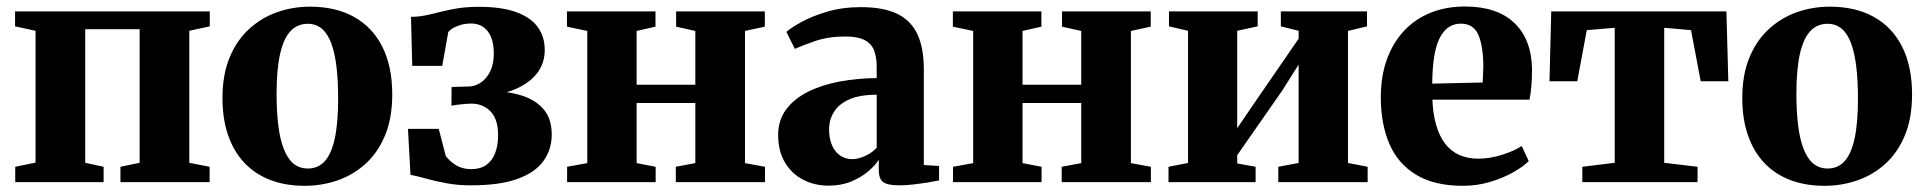

<svg xmlns="http://www.w3.org/2000/svg" viewBox="-20 -574 6069 605"><path d="M28 0V-48.5L92 -61.5V-477L27.5 -491V-538H641V-491L576.5 -477V-61L640.5 -48.5V0H359.5V-48.5L420 -61V-482H248.5V-61L306.5 -48.5V0Z M681 -265Q681 -338.5 703.5 -392.8Q726 -447 764.8 -482.5Q803.5 -518 853 -535.5Q902.5 -553 956.5 -553Q1038.5 -553 1096.5 -520.2Q1154.5 -487.5 1185.2 -425.8Q1216 -364 1216 -276.5Q1216 -202 1193.5 -147.8Q1171 -93.5 1132.2 -58.2Q1093.5 -23 1044 -5.8Q994.5 11.5 940 11.5Q879.5 11.5 831.5 -7Q783.5 -25.5 750 -61Q716.5 -96.5 698.8 -148Q681 -199.5 681 -265ZM950.5 -43Q982.5 -43 1003.5 -66.2Q1024.5 -89.5 1035 -138.2Q1045.5 -187 1045.5 -263Q1045.5 -318 1040.5 -361.5Q1035.5 -405 1024.5 -435.8Q1013.5 -466.5 995 -482.8Q976.5 -499 949.5 -499Q917 -499 895.2 -475.8Q873.5 -452.5 862.5 -403.8Q851.5 -355 851.5 -278Q851.5 -223.5 856.8 -180Q862 -136.5 873.8 -105.8Q885.5 -75 904.2 -59Q923 -43 950.5 -43Z M1463.5 10Q1421.5 10 1385.8 3.2Q1350 -3.5 1321.8 -11.5Q1293.5 -19.5 1273.5 -23L1265.5 -168H1362.5L1384.5 -83Q1395.5 -67 1416 -54Q1436.5 -41 1465 -41Q1493.5 -41 1512.2 -54.2Q1531 -67.5 1540.2 -91.5Q1549.5 -115.5 1549.5 -148Q1549.5 -198 1525.8 -222.8Q1502 -247.5 1465 -247.5Q1458.5 -247.5 1446 -246.5Q1433.5 -245.5 1421.2 -244Q1409 -242.5 1402.5 -241L1403 -300L1459.5 -301.5Q1478.5 -302.5 1496 -314.5Q1513.5 -326.5 1524.8 -349.5Q1536 -372.5 1536 -406Q1536 -437 1527 -458Q1518 -479 1502 -489.5Q1486 -500 1465 -500Q1439.5 -500 1419.5 -491.2Q1399.5 -482.5 1392.5 -473L1373.5 -366.5H1279L1275 -521Q1299.5 -521 1322 -525.8Q1344.5 -530.5 1368.8 -536.8Q1393 -543 1422.2 -547.8Q1451.5 -552.5 1489.5 -552.5Q1560 -552.5 1606 -536Q1652 -519.5 1674.2 -489Q1696.5 -458.5 1696.5 -416.5Q1696.5 -378.5 1676.5 -349Q1656.5 -319.5 1618 -299.8Q1579.5 -280 1523.5 -272L1526 -287Q1581 -286.5 1624.5 -272.8Q1668 -259 1693.2 -229.2Q1718.5 -199.5 1718.5 -150Q1718.5 -103 1692.5 -66.8Q1666.5 -30.5 1610.5 -10.2Q1554.5 10 1463.5 10Z M1767 0V-48.5L1830.5 -60V-476.5L1766.5 -490V-538H2045.5V-490L1986 -476.5V-307H2171V-476.5L2110.5 -490V-538H2390V-490L2327.5 -476.5V-60L2390.5 -48.5V0H2109.5V-48.5L2171 -60V-249.5H1986V-60L2046 -48.5V0Z M2590.5 11Q2546.5 11 2510.2 -8Q2474 -27 2453 -62.8Q2432 -98.5 2432 -148.5Q2432 -195.5 2457.2 -229.2Q2482.5 -263 2526 -284.8Q2569.5 -306.5 2625.5 -317Q2681.5 -327.5 2742.5 -328V-362.5Q2742.5 -394.5 2734 -415.8Q2725.5 -437 2704 -448Q2682.5 -459 2644.5 -459Q2590 -459 2548.8 -444.8Q2507.5 -430.5 2484.5 -420L2458 -473.5Q2472.5 -486.5 2505.5 -504.8Q2538.5 -523 2586.5 -537.2Q2634.5 -551.5 2693 -551.5Q2763.5 -551.5 2807 -530.5Q2850.5 -509.5 2870.8 -466.2Q2891 -423 2891 -356.5V-54L2939 -51V-5.5Q2928 -3 2906.5 0.5Q2885 4 2860.2 7Q2835.5 10 2813.5 10Q2778 10 2763.5 0.2Q2749 -9.5 2749 -40V-70.5Q2738 -53 2715.8 -34Q2693.5 -15 2662 -2Q2630.5 11 2590.5 11ZM2665.5 -72.5Q2684 -72.5 2706 -82.5Q2728 -92.5 2742.5 -108.5V-275.5Q2689 -275.5 2656 -260.8Q2623 -246 2607.8 -221.2Q2592.5 -196.5 2592.5 -166.5Q2592.5 -137 2601.8 -116Q2611 -95 2627.5 -83.8Q2644 -72.5 2665.5 -72.5Z M2983 0V-48.5L3046.5 -60V-476.5L2982.5 -490V-538H3261.5V-490L3202 -476.5V-307H3387V-476.5L3326.5 -490V-538H3606V-490L3543.5 -476.5V-60L3606.5 -48.5V0H3325.5V-48.5L3387 -60V-249.5H3202V-60L3262 -48.5V0Z M3662 0V-48.5L3723.5 -60.5V-477L3663.5 -491V-538H3943V-491L3878.5 -477V-170L3929.5 -245L4072 -452V-477L4016 -491V-538H4287.5V-491L4227.5 -476.5V-60.5L4289.5 -48.5V0H4008V-48.5L4072 -60.5V-370.5L4021 -289.5L3878.5 -85V-59L3936.5 -48.5V0Z M4590 11.5Q4499.5 11.5 4442 -23.5Q4384.5 -58.5 4357.8 -121.2Q4331 -184 4331 -266.5Q4331 -334 4350.2 -387Q4369.5 -440 4404.5 -477.2Q4439.5 -514.5 4488.2 -534Q4537 -553.5 4596 -553.5Q4697 -553.5 4751.2 -502.2Q4805.5 -451 4807.5 -357.5Q4807.5 -324 4805.2 -300Q4803 -276 4799.5 -260H4493.5Q4495.5 -213.5 4505.8 -178.8Q4516 -144 4534 -120.8Q4552 -97.5 4578.2 -85.8Q4604.5 -74 4638.5 -74Q4675 -74 4714 -86.5Q4753 -99 4775 -114L4797 -66.5Q4782 -50.5 4750.2 -32.2Q4718.5 -14 4676.8 -1.2Q4635 11.5 4590 11.5ZM4493 -310.5 4652 -314Q4652.5 -326 4653 -338Q4653.5 -350 4654 -362.5Q4654 -427 4638.8 -463.2Q4623.5 -499.5 4583 -499.5Q4564 -499.5 4548 -490.2Q4532 -481 4519.5 -459.8Q4507 -438.5 4500.2 -402Q4493.5 -365.5 4493 -310.5Z M4966 0V-48.5L5068 -61V-486.5L4980 -479L4950 -318H4862.5L4868 -538H5420L5426 -318H5339L5308.5 -479L5224 -486.5V-61L5329 -48.5V0Z M5470 -265Q5470 -338.5 5492.5 -392.8Q5515 -447 5553.8 -482.5Q5592.5 -518 5642 -535.5Q5691.5 -553 5745.5 -553Q5827.5 -553 5885.5 -520.2Q5943.5 -487.5 5974.2 -425.8Q6005 -364 6005 -276.5Q6005 -202 5982.5 -147.8Q5960 -93.5 5921.2 -58.2Q5882.5 -23 5833 -5.8Q5783.5 11.5 5729 11.5Q5668.5 11.5 5620.5 -7Q5572.5 -25.5 5539 -61Q5505.5 -96.5 5487.8 -148Q5470 -199.5 5470 -265ZM5739.5 -43Q5771.5 -43 5792.5 -66.2Q5813.5 -89.5 5824 -138.2Q5834.5 -187 5834.5 -263Q5834.5 -318 5829.5 -361.5Q5824.5 -405 5813.5 -435.8Q5802.5 -466.5 5784 -482.8Q5765.5 -499 5738.5 -499Q5706 -499 5684.2 -475.8Q5662.5 -452.5 5651.5 -403.8Q5640.5 -355 5640.5 -278Q5640.5 -223.5 5645.8 -180Q5651 -136.5 5662.8 -105.8Q5674.5 -75 5693.2 -59Q5712 -43 5739.5 -43Z"/></svg>

Font: Merriweather 60pt ExtraBold
Style: Regular
Weight: 800
Version: Version 2.100